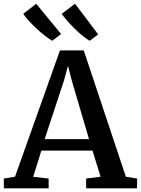

<svg xmlns="http://www.w3.org/2000/svg" viewBox="-30 -1022 764 1042"><path d="M51.5 -63 295.5 -748.5H424.5L653 -63L714 -53V0H437.5V-53L516 -63L472 -204.5H194.5L150 -62.5L234 -53V0H-9L-9.5 -53ZM453 -267 359.5 -585 339 -664.5 316.5 -583 212.5 -267ZM253.5 -801Q236 -811 214.2 -827.8Q192.5 -844.5 170.2 -865Q148 -885.5 128.5 -906.8Q109 -928 96 -947L166.5 -1001.5L301.5 -837.5L254.5 -801ZM456.5 -801Q433 -814.5 404.5 -839.2Q376 -864 349.5 -892.8Q323 -921.5 304.5 -946.5L377 -1002L503 -835L457.5 -801Z"/></svg>

Font: Merriweather 20pt SemiBold
Style: Regular
Weight: 600
Version: Version 2.100